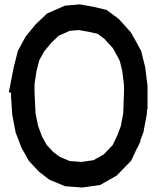

<svg xmlns="http://www.w3.org/2000/svg" viewBox="-20 -836 698 861"><path d="M631.3 -533.7 641.6 -450.7V-346.7H639.6L638.2 -322.8L623 -242.7L608.9 -205.6L610.4 -204.1L597.2 -174.8L596.7 -175.3L595.2 -173.3L568.4 -115.7L502.9 -48.3L428.7 -6.3L348.6 4.9L271.5 -1L202.1 -29.8L154.3 -66.4L109.4 -114.7L76.2 -173.8L49.8 -242.7L34.7 -322.8L29.3 -406.7V-421.4H19.5L41.5 -534.2L60.1 -607.9L95.2 -672.4L139.2 -726.1L190.9 -775.4L271 -810.5L337.4 -816.4L400.4 -805.2L458 -791.5L512.7 -751L567.4 -690.4L580.1 -667H580.6L612.8 -607.9ZM536.1 -426.3V-453.1L528.3 -517.6L517.6 -561.5L509.8 -577.6L486.3 -620.1L448.7 -661.1L418.5 -684.1L380.9 -692.9L333.5 -701.2L293 -697.8L243.2 -675.8L210 -644L177.7 -605L156.2 -565.9L143.6 -517.1L134.8 -459V-423.3L139.2 -328.6L150.9 -271L168.5 -223.6L189.5 -186L218.3 -154.8L248.5 -132.3L292.5 -113.8L345.7 -109.9L399.4 -117.7L444.8 -143.1L485.4 -185.5L503.9 -224.6L507.8 -232.9L522 -271L532.7 -328.6Z"/></svg>

Font: Gap Sans
Style: Bold
Weight: 400
Designer: Alexandre Liziard and Etienne Ozeray
Foundry: Interstices.io
Version: Version 1.610